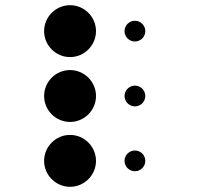

<svg xmlns="http://www.w3.org/2000/svg" viewBox="-20 -670 790 740"><path d="M150 -550C150 -495 195 -450 250 -450C305 -450 350 -495 350 -550C350 -605 305 -650 250 -650C195 -650 150 -605 150 -550ZM150 -300C150 -245 195 -200 250 -200C305 -200 350 -245 350 -300C350 -355 305 -400 250 -400C195 -400 150 -355 150 -300ZM150 -50C150 5 195 50 250 50C305 50 350 5 350 -50C350 -105 305 -150 250 -150C195 -150 150 -105 150 -50ZM460 -550C460 -528 478 -510 500 -510C522 -510 540 -528 540 -550C540 -572 522 -590 500 -590C478 -590 460 -572 460 -550ZM460 -300C460 -278 478 -260 500 -260C522 -260 540 -278 540 -300C540 -322 522 -340 500 -340C478 -340 460 -322 460 -300ZM460 -50C460 -28 478 -10 500 -10C522 -10 540 -28 540 -50C540 -72 522 -90 500 -90C478 -90 460 -72 460 -50Z"/></svg>

Font: APH Braille Shadows
Style: Regular
Weight: 400
Designer: M R Gray
Version: Version 1.1